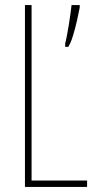

<svg xmlns="http://www.w3.org/2000/svg" viewBox="-20 -734 381 754"><path d="M78 0V-714H104V-25H322V0ZM293 -704Q290 -687 283 -656Q276 -625 267 -595Q258 -565 248 -550H236V-564Q238 -570 242 -590Q246 -610 250 -635Q254 -660 257 -682Q260 -704 261 -714H293Z"/></svg>

Font: Noto Sans Khmer ExtraCondensed Thin
Style: Regular
Weight: 250
Width: 2
Designer: Danh Hong and the Monotype Design Team
Foundry: Monotype Imaging Inc.
Version: Version 2.004